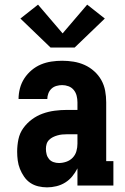

<svg xmlns="http://www.w3.org/2000/svg" viewBox="-20 -800 540 828"><path d="M183 8Q164 8 145 3.5Q126 -1 110.5 -11.5Q95 -22 84 -38Q73 -54 66 -71.5Q59 -89 56.5 -108Q54 -127 54 -146Q54 -173 59.5 -199.5Q65 -226 80.5 -247.5Q96 -269 117.5 -285Q139 -301 164 -310Q189 -319 215.5 -322.5Q242 -326 269 -326H314V-359Q314 -373 310.5 -387Q307 -401 298 -412Q289 -423 275.5 -428Q262 -433 248 -433Q236 -433 223.5 -429.5Q211 -426 202 -417.5Q193 -409 188.5 -397Q184 -385 184 -373H60Q60 -396 66 -419Q72 -442 85 -462Q98 -482 116.5 -497.5Q135 -513 156.5 -522Q178 -531 201.5 -534.5Q225 -538 248 -538Q273 -538 297.5 -534Q322 -530 344.5 -520Q367 -510 386 -493Q405 -476 417 -454.5Q429 -433 433.5 -408.5Q438 -384 438 -359V-105H469V0H314V-74Q305 -56 292 -40Q279 -24 261.5 -13Q244 -2 223.5 3Q203 8 183 8ZM234 -97Q250 -97 266 -102.5Q282 -108 293.5 -120Q305 -132 309.5 -148Q314 -164 314 -180V-221H269Q258 -221 248 -220Q238 -219 227.5 -216Q217 -213 208 -208.5Q199 -204 191.5 -196.5Q184 -189 181 -179Q178 -169 178 -158Q178 -146 181 -134.5Q184 -123 191.5 -114Q199 -105 210.5 -101Q222 -97 234 -97ZM198 -595 68 -720 144 -780 250 -656 356 -780 432 -720 302 -595Z"/></svg>

Font: Iosevka Slab Extrabold
Style: Regular
Weight: 800
Monospace: yes
Designer: Belleve Invis
Foundry: Belleve Invis
Version: Version 11.1.1; ttfautohint (v1.8.3)